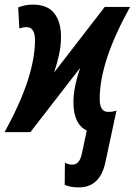

<svg xmlns="http://www.w3.org/2000/svg" viewBox="-47 -574 585 834"><path d="M411 130 459 -94Q445 -88 422 -88Q386 -88 386 -145Q386 -224 418 -322.5Q450 -421 518 -544H408L188 -259Q200 -294 209 -334.5Q218 -375 218 -414Q218 -479 188.5 -516.5Q159 -554 96 -554Q63 -554 32 -542L37 -450Q52 -456 69 -456Q105 -456 105 -399Q105 -321 73 -222.5Q41 -124 -27 0H85L301 -279Q288 -241 280 -203Q272 -165 272 -130Q272 -35 330 -7L308 96Q298 141 268 141Q248 141 235 132L234 229Q259 240 295 240Q388 240 411 130Z"/></svg>

Font: Noto Sans Display Condensed
Style: Bold Italic
Weight: 700
Width: 3
Designer: Monotype Design team
Foundry: Monotype Imaging Inc.
Version: 1.000